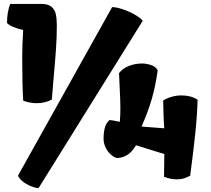

<svg xmlns="http://www.w3.org/2000/svg" viewBox="-20 -901 1072 975"><path d="M97.7 -748.5Q68.8 -754.9 46.1 -764.6Q23.4 -774.4 15.6 -784.7Q15.6 -838.4 31.7 -880.9H191.9Q225.6 -880.9 242.4 -865.5Q259.3 -850.1 263.9 -827.1Q268.6 -804.2 268.6 -770Q268.6 -713.9 264.4 -653.3Q260.3 -592.8 252 -502Q247.1 -450.2 243.2 -395.5Q209 -377 166.5 -377Q129.4 -377 97.7 -390.1Q92.8 -474.1 92.8 -610.8Q92.8 -672.9 97.7 -748.5ZM705.1 -795.9 175.8 54.2Q159.7 53.7 136.5 44.2Q113.3 34.7 94.7 20Q76.2 5.4 71.8 -9.8L549.3 -864.7Q568.4 -865.2 600.1 -855Q631.8 -844.7 661.4 -828.4Q690.9 -812 705.1 -795.9ZM588.4 -282.2Q591.3 -311 591.3 -352.5Q591.3 -392.1 587.9 -451.7Q586.4 -480 584.5 -529.8Q603.5 -554.2 635 -566.4Q666.5 -578.6 702.1 -578.6Q722.7 -578.6 746.3 -571Q770 -563.5 780.8 -543.9Q770.5 -467.8 751.5 -401.1Q732.4 -334.5 698.7 -258.3L814 -249.5Q811 -285.2 810.1 -333Q810.1 -355.5 808.6 -390.6Q828.1 -402.8 852.3 -409.7Q876.5 -416.5 901.4 -416.5Q950.2 -416.5 983.4 -394.5Q981.4 -317.4 972.2 -228.3Q962.9 -139.2 945.8 -8.8Q927.7 1 912.1 5.4Q896.5 9.8 877.4 9.8Q846.2 9.8 813 -3.4L814.5 -118.7L669.9 -163.6L670.4 -163.1Q653.3 -133.3 630.6 -116.9Q607.9 -100.6 574.2 -98.1Q557.1 -102.5 541.3 -117.4Q525.4 -132.3 515.6 -153.3Q505.9 -174.3 505.9 -195.8Q505.9 -226.6 512.2 -251.5Q518.6 -276.4 536.1 -291.5Q545.9 -291.5 588.4 -282.2Z"/></svg>

Font: Kavoon
Style: Regular
Weight: 400
Designer: Viktoriya Grabowska
Foundry: Viktoriya Grabowska
Version: Version 1.004; ttfautohint (v1.4.1)